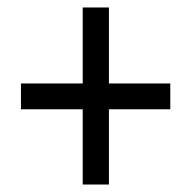

<svg xmlns="http://www.w3.org/2000/svg" viewBox="-20 -661 512 513"><path d="M201 -168V-369H36V-438H201V-641H271V-438H435V-369H271V-168Z"/></svg>

Font: Noto Sans Tamil UI Condensed
Style: Regular
Weight: 400
Width: 3
Designer: Jelle Bosma - Monotype Design Team
Foundry: Monotype Imaging Inc.
Version: Version 2.004